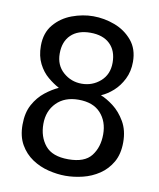

<svg xmlns="http://www.w3.org/2000/svg" viewBox="-76 -700 638 772"><g transform="rotate(10 243.0 -314.5)"><path d="M243.2 11.7Q210 11.7 173.8 2.9Q137.7 -5.9 106.9 -26.4Q76.2 -46.9 57.1 -80.1Q38.1 -113.3 38.1 -161.1Q38.1 -210 56.6 -243.7Q75.2 -277.3 102.5 -298.8Q129.9 -320.3 156.2 -332Q133.8 -343.8 110.4 -363.3Q86.9 -382.8 71.3 -413.6Q55.7 -444.3 55.7 -486.3Q55.7 -539.1 84.5 -573.2Q113.3 -607.4 156.7 -623.5Q200.2 -639.6 243.2 -639.6Q288.1 -639.6 331.1 -623.5Q374 -607.4 402.8 -573.2Q431.6 -539.1 431.6 -486.3Q431.6 -447.3 416 -416Q400.4 -384.8 377 -363.8Q353.5 -342.8 328.1 -332Q351.6 -323.2 379.9 -301.8Q408.2 -280.3 428.7 -245.1Q449.2 -210 449.2 -161.1Q449.2 -113.3 430.2 -80.1Q411.1 -46.9 380.4 -26.4Q349.6 -5.9 313.5 2.9Q277.3 11.7 243.2 11.7ZM243.2 -55.7Q309.6 -55.7 336.9 -90.8Q364.3 -126 364.3 -178.7Q364.3 -231.4 333.5 -265.1Q302.7 -298.8 243.2 -298.8Q186.5 -298.8 153.3 -265.1Q120.1 -231.4 120.1 -178.7Q120.1 -126 148.9 -90.8Q177.7 -55.7 243.2 -55.7ZM243.2 -364.3Q287.1 -364.3 319.3 -392.6Q351.6 -420.9 351.6 -468.8Q351.6 -517.6 323.2 -544.9Q294.9 -572.3 243.2 -572.3Q192.4 -572.3 164.1 -544.9Q135.7 -517.6 135.7 -468.8Q135.7 -420.9 168 -392.6Q200.2 -364.3 243.2 -364.3Z"/></g></svg>

Font: Padauk
Style: Regular
Weight: 400
Designer: Debbi Hosken, Becca Hirsbrunner Spalinger
Foundry: SIL International
Version: Version 5.003